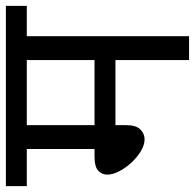

<svg xmlns="http://www.w3.org/2000/svg" viewBox="-25 -637 662 652"><g transform="rotate(-90 306.0 -311.0)"><path d="M509 -551V0H428V-250H207V-213Q207 -180 192.5 -165.5Q178 -151 159 -151Q140 -151 119 -163.5Q98 -176 80 -195.5Q62 -215 50.5 -237Q39 -259 39 -278Q39 -296 52.5 -308.5Q66 -321 100 -321H126V-551H0V-622H612V-551ZM428 -551H207V-321H428Z"/></g></svg>

Font: hindi115
Style: Book
Weight: 400
Designer: Jelle Bosma - Monotype Design Team
Foundry: Monotype Imaging Inc.
Version: Version 2.003